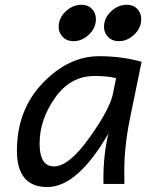

<svg xmlns="http://www.w3.org/2000/svg" viewBox="-20 -753 649 786"><path d="M201.2 -71.8Q262.2 -71.8 345.9 -189Q429.7 -306.2 442.4 -369.1L455.1 -433.1Q421.4 -441.9 366.7 -441.9Q268.1 -441.9 205.1 -352.3Q142.1 -262.7 142.1 -165.5Q142.1 -71.8 201.2 -71.8ZM173.8 12.7Q49.3 12.7 49.3 -135.7Q49.3 -302.7 154.8 -412.8Q260.3 -522.9 385.7 -522.9Q479.5 -522.9 559.6 -500L511.7 -266.1Q488.8 -153.3 488.8 -54.2Q488.8 -21 489.3 0H403.8L403.3 -18.6Q403.3 -122.1 423.8 -206.1Q296.9 12.7 173.8 12.7ZM281.2 -584.5Q250 -584.5 232.9 -606.4Q220.2 -621.6 220.2 -643.1Q220.2 -683.1 255.4 -711.9Q281.7 -733.4 313 -733.4Q343.8 -733.4 360.4 -711.9Q372.6 -695.8 372.6 -674.8Q372.6 -634.8 338.4 -606.4Q312 -584.5 281.2 -584.5ZM466.8 -584.5Q435.5 -584.5 418.5 -606.4Q405.8 -621.6 405.8 -643.1Q405.8 -683.1 440.9 -711.9Q467.3 -733.4 498.5 -733.4Q529.3 -733.4 545.9 -711.9Q558.1 -695.8 558.1 -674.8Q558.1 -634.8 523.9 -606.4Q497.6 -584.5 466.8 -584.5Z"/></svg>

Font: Cadman
Style: Italic
Weight: 400
Italic angle: -12°
Designer: Paul James MIller
Foundry: High-Logic / Made with FontCreator
Version: Version 2.114;March 28, 2021;FontCreator 13.0.0.2683 64-bit